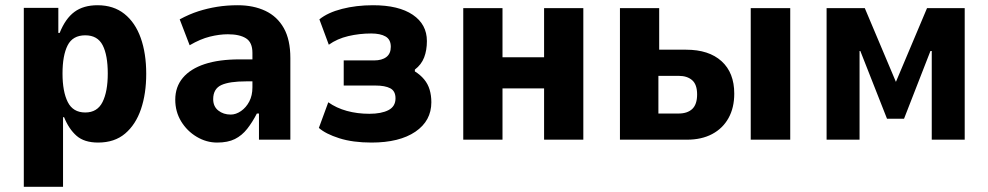

<svg xmlns="http://www.w3.org/2000/svg" viewBox="-20 -534 3778 734"><path d="M71 180V-504H203V-408H208Q230 -463 264.5 -488.5Q299 -514 353 -514Q414 -514 455.5 -481Q497 -448 518 -389Q539 -330 539 -252Q539 -176 519 -117Q499 -58 458.5 -23.5Q418 11 355 11Q302 11 272.5 -15Q243 -41 225 -86H221V180ZM306 -104Q352 -104 372 -144Q392 -184 392 -253Q392 -323 372.5 -361Q353 -399 306 -399Q258 -399 238.5 -360.5Q219 -322 219 -253Q219 -184 239 -144Q259 -104 306 -104Z M810 11Q769 11 732 -11Q695 -33 672.5 -70Q650 -107 650 -153Q650 -202 679 -236.5Q708 -271 762.5 -289Q817 -307 896 -307H962V-223H922Q889 -223 865.5 -219.5Q842 -216 826.5 -209Q811 -202 803 -188.5Q795 -175 795 -155Q795 -127 814.5 -111.5Q834 -96 862 -96Q882 -96 901.5 -109.5Q921 -123 933 -146Q945 -169 945 -200V-332Q945 -372 920.5 -387.5Q896 -403 851 -403Q819 -403 782.5 -394Q746 -385 705 -361L667 -460Q704 -480 738.5 -491Q773 -502 810 -508Q847 -514 889 -514Q949 -514 994.5 -492.5Q1040 -471 1065 -426.5Q1090 -382 1090 -312V0H970V-100H962Q945 -67 925 -41.5Q905 -16 878 -2.5Q851 11 810 11Z M1400 11Q1329 11 1277 -5.5Q1225 -22 1199 -45L1235 -143Q1266 -121 1306 -110Q1346 -99 1392 -99Q1438 -99 1465 -113Q1492 -127 1492 -158Q1492 -186 1472 -196.5Q1452 -207 1415 -207H1294V-303H1410Q1440 -303 1457 -316Q1474 -329 1474 -355Q1474 -383 1454 -394.5Q1434 -406 1399 -406Q1354 -406 1311.5 -396Q1269 -386 1237 -363L1201 -460Q1233 -486 1287.5 -500Q1342 -514 1406 -514Q1504 -514 1558 -477.5Q1612 -441 1612 -377Q1612 -342 1601.5 -314.5Q1591 -287 1566 -268V-261Q1587 -248 1601.5 -230.5Q1616 -213 1622.5 -191Q1629 -169 1629 -143Q1629 -72 1568 -30.5Q1507 11 1400 11Z M1751 0V-503H1901V-315H2060V-503H2210V0H2060V-196H1901V0Z M2350 0V-503H2500V-344H2603Q2690 -344 2738.5 -300Q2787 -256 2787 -176Q2787 -122 2765 -82.5Q2743 -43 2702.5 -21.5Q2662 0 2606 0ZM2497 -100H2574Q2608 -100 2626.5 -117.5Q2645 -135 2645 -173Q2645 -211 2626 -227.5Q2607 -244 2575 -244H2497ZM2850 0V-503H3001V0Z M3140 0V-503H3286L3405 -221L3524 -503H3668V0H3542V-339H3537L3436 -80H3371L3269 -339H3266V0Z"/></svg>

Font: Nunito Sans 7pt Condensed ExtraBold
Style: Regular
Weight: 800
Width: 3
Designer: Vernon Adams
Foundry: Vernon Adams
Version: Version 3.101;gftools[0.9.27]